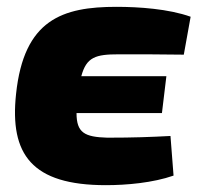

<svg xmlns="http://www.w3.org/2000/svg" viewBox="-20 -529 587 562"><path d="M327 -370C396 -370 453 -370 518 -369L538 -480C474 -503 386 -509 321 -509C163 -509 50 -472 27 -254C8 -77 73 13 290 13C351 13 428 6 488 -15L479 -131C422 -128 371 -126 294 -126C228 -128 204 -140 204 -198H454L467 -306H218C233 -362 260 -370 327 -370Z"/></svg>

Font: Exo 2 Extra Bold
Style: Italic
Weight: 800
Italic angle: -8°
Designer: Natanael Gama
Version: Version 1.001;PS 001.001;hotconv 1.0.88;makeotf.lib2.5.64775